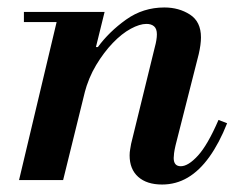

<svg xmlns="http://www.w3.org/2000/svg" viewBox="-20 -482 628 514"><path d="M414 12Q373 12 350 -8.5Q327 -29 327 -66Q327 -75 328.5 -82.5Q330 -90 331 -97L395 -358Q397 -365 398.5 -374Q400 -383 400 -390Q400 -405 392.5 -411.5Q385 -418 372 -418Q354 -418 330 -405Q306 -392 282 -367Q258 -342 237.5 -308Q217 -274 206 -232L235 -356H242Q272 -397 317.5 -429.5Q363 -462 420 -462Q459 -462 488.5 -443Q518 -424 518 -382Q518 -363 512 -337L450 -93Q447 -80 446 -72Q445 -64 445 -59Q445 -37 464 -37Q484 -37 510 -65.5Q536 -94 565 -161L588 -152Q567 -99 540.5 -62Q514 -25 482.5 -6.5Q451 12 414 12ZM31 0 138 -450H260L149 0ZM44 -423V-450H248V-423Z"/></svg>

Font: Libre Bodoni Medium
Style: Italic
Weight: 500
Italic angle: -13°
Designer: Pablo Impallari, Rodrigo Fuenzalida
Foundry: Impallari Type
Version: Version 2.005;gftools[0.9.23]